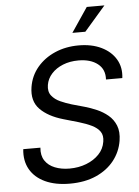

<svg xmlns="http://www.w3.org/2000/svg" viewBox="-62 -992 760 1052"><g transform="rotate(-5 318.0 -465.5)"><path d="M279.3 12.7Q200.2 12.7 144 -13.4Q87.9 -39.6 61 -86.9Q34.2 -134.3 41 -197.8H135.3Q131.3 -154.8 150.1 -126.5Q168.9 -98.1 204.3 -84Q239.7 -69.8 284.7 -69.8Q335 -69.8 377.2 -86.2Q419.4 -102.5 447.3 -131.6Q475.1 -160.6 481.4 -200.2Q487.3 -234.4 472.4 -255.9Q457.5 -277.3 427.5 -292Q397.5 -306.6 357.4 -318.4L274.4 -342.3Q191.4 -366.2 147.5 -411.4Q103.5 -456.5 115.7 -532.7Q125.5 -594.2 164.3 -640.4Q203.1 -686.5 262.2 -712.2Q321.3 -737.8 392.6 -737.8Q464.4 -737.8 517.3 -712.2Q570.3 -686.5 596.7 -641.6Q623 -596.7 615.7 -538.6H525.9Q529.3 -594.2 490 -625Q450.7 -655.8 384.3 -655.8Q336.9 -655.8 298.8 -640.4Q260.7 -625 236.3 -598.1Q211.9 -571.3 206.1 -536.6Q200.2 -500.5 218 -477.8Q235.8 -455.1 266.1 -441.7Q296.4 -428.2 326.2 -419.4L397.5 -399.4Q428.7 -390.6 462.2 -376.2Q495.6 -361.8 523.2 -338.9Q550.8 -315.9 564.7 -281.5Q578.6 -247.1 570.8 -197.8Q561 -137.7 523.7 -90.1Q486.3 -42.5 424.6 -14.9Q362.8 12.7 279.3 12.7ZM364.7 -809.1 455.6 -943.8H552.7L436 -809.1Z"/></g></svg>

Font: Inter 17pt
Style: Italic
Weight: 400
Italic angle: -9.3988°
Version: Version 4.001;git-66647c0bb